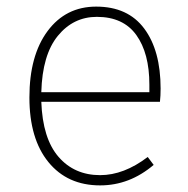

<svg xmlns="http://www.w3.org/2000/svg" viewBox="-20 -551 570 581"><path d="M466 -283Q466 -261 464 -243H105Q109 -132 157 -76.5Q205 -21 283 -21Q355 -21 427 -76L445 -52Q372 10 283 10Q184 10 126.5 -60.5Q69 -131 69 -256Q69 -383 124 -457Q179 -531 271 -531Q367 -531 416.5 -464.5Q466 -398 466 -283ZM432 -272V-295Q432 -390 392.5 -445Q353 -500 273 -500Q202 -500 155 -442.5Q108 -385 105 -272Z"/></svg>

Font: Fira Sans UltraLight
Style: Regular
Weight: 200
Designer: Carrois Corporate & Edenspiekermann AG
Foundry: Carrois Corporate GbR & Edenspiekermann AG
Version: Version 4.106;PS 004.106;hotconv 1.0.70;makeotf.lib2.5.58329